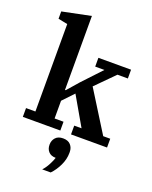

<svg xmlns="http://www.w3.org/2000/svg" viewBox="-184 -859 978 1232"><g transform="rotate(20 305.0 -243.0)"><path d="M29 -60H93V-657L29 -670V-720L224 -760V-255H229L297 -333L418 -462H355V-522H578V-462H507L383 -337L556 -60H604V0H358V-60H408L295 -256L224 -181V-60H285V0H29ZM261 274Q280 254 295.5 224.5Q311 195 317 175Q285 175 268 156.5Q251 138 251 110V107Q251 80 268.5 60.5Q286 41 320 41Q354 41 371.5 60.5Q389 80 389 108V116Q389 158 369 200.5Q349 243 319 274H261Z"/></g></svg>

Font: IBM Plex Serif SmBld
Style: Regular
Weight: 600
Designer: Mike Abbink, Paul van der Laan, Pieter van Rosmalen
Foundry: Bold Monday
Version: Version 3.001